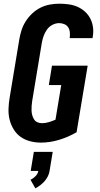

<svg xmlns="http://www.w3.org/2000/svg" viewBox="-20 -763 540 1038"><path d="M201 8Q171 8 142.5 0.5Q114 -7 91.5 -23Q69 -39 54 -63.5Q39 -88 32 -116Q25 -144 26 -174Q27 -204 32 -234L84 -548Q88 -573 96 -598.5Q104 -624 118.5 -647Q133 -670 153.5 -689.5Q174 -709 198 -721Q222 -733 248 -738Q274 -743 300 -743Q326 -743 351.5 -739.5Q377 -736 399.5 -726Q422 -716 440 -699.5Q458 -683 469 -661Q480 -639 483 -613.5Q486 -588 481 -562Q481 -561 481 -560Q481 -559 480 -557H357Q357 -558 357 -558.5Q357 -559 357 -559Q359 -574 357.5 -589Q356 -604 348.5 -615.5Q341 -627 327.5 -632.5Q314 -638 300 -638Q281 -638 263 -628.5Q245 -619 233.5 -602.5Q222 -586 215.5 -567.5Q209 -549 206 -531L154 -217Q152 -204 151 -190.5Q150 -177 150.5 -164.5Q151 -152 154.5 -139.5Q158 -127 164.5 -117Q171 -107 182.5 -102Q194 -97 207 -97Q225 -97 243.5 -102.5Q262 -108 280 -116L311 -303H244L261 -408H454L394 -48Q349 -22 299.5 -7Q250 8 201 8ZM171 255 145 209Q160 202 172.5 189Q185 176 187 161H146L163 58H265L248 161Q246 175 239 189.5Q232 204 221.5 216Q211 228 198 238Q185 248 171 255Z"/></svg>

Font: Iosevka SS04 Extrabold
Style: Italic
Weight: 800
Italic angle: -9°
Monospace: yes
Designer: Belleve Invis
Foundry: Belleve Invis
Version: Version 19.0.0; ttfautohint (v1.8.4)